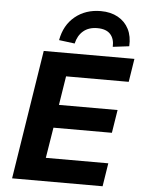

<svg xmlns="http://www.w3.org/2000/svg" viewBox="-62 -996 773 1044"><g transform="rotate(5 325.0 -474.0)"><path d="M44 0 155 -705H650L630 -578H288L263 -420H583L563 -294H244L217 -127H558L538 0ZM319 -760 233 -771Q248 -854 305.5 -901Q363 -948 446 -948Q500 -948 539.5 -926Q579 -904 599 -864.5Q619 -825 616 -771L527 -760Q529 -804 506 -829Q483 -854 435 -854Q388 -854 358.5 -829Q329 -804 319 -760Z"/></g></svg>

Font: Nunito Sans 9pt ExtraBold
Style: Italic
Weight: 800
Italic angle: -9°
Version: Version 3.101;gftools[0.9.27]